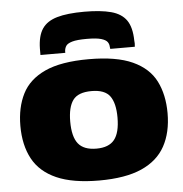

<svg xmlns="http://www.w3.org/2000/svg" viewBox="-55 -832 854 894"><g transform="rotate(-5 372.5 -384.5)"><path d="M29 -275Q29 -361 61 -424.5Q93 -488 168 -522.5Q243 -557 373 -557Q502 -557 577.5 -522.5Q653 -488 685 -424.5Q717 -361 717 -275Q717 -185 682 -121Q647 -57 571.5 -23.5Q496 10 373 10Q250 10 174 -23.5Q98 -57 63.5 -121Q29 -185 29 -275ZM262 -275Q262 -204 288 -171.5Q314 -139 373 -139Q431 -139 457 -171.5Q483 -204 483 -275Q483 -342 459 -375Q435 -408 373 -408Q310 -408 286 -375Q262 -342 262 -275ZM372 -779Q448 -779 496.5 -766Q545 -753 568 -720Q591 -687 592 -625Q593 -619 593 -611.5Q593 -604 592 -596H477Q477 -598 477 -600Q477 -602 476 -604Q476 -618 468.5 -628.5Q461 -639 439 -645.5Q417 -652 372 -652Q326 -652 304 -645.5Q282 -639 275 -628.5Q268 -618 267 -604Q267 -598 267 -596H151Q151 -604 151 -611.5Q151 -619 151 -626Q152 -685 174 -718Q196 -751 244 -765Q292 -779 372 -779Z"/></g></svg>

Font: Georama Extended ExtraBold
Style: Regular
Weight: 800
Width: 7
Designer: Jean-Baptiste Levee
Foundry: Production Type
Version: Version 1.000